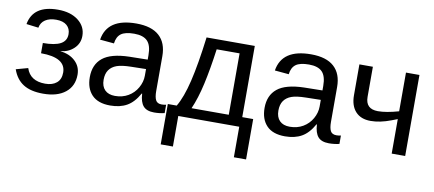

<svg xmlns="http://www.w3.org/2000/svg" viewBox="-67 -786 2787 1233"><g transform="rotate(10 1326.5 -169.5)"><path d="M223.6 9.8Q142.1 9.8 94 -20.8Q45.9 -51.3 23.9 -114.3L101.6 -135.7Q127.4 -55.7 225.6 -55.7Q272.5 -55.7 300 -78.6Q327.6 -101.6 327.6 -146Q327.6 -243.7 166 -243.7V-310.5Q244.6 -310.5 281.7 -331.1Q318.8 -351.6 318.8 -394.5Q318.8 -430.7 294.7 -451.7Q270.5 -472.7 225.1 -472.7Q181.6 -472.7 154.1 -454.6Q126.5 -436.5 120.6 -402.3L41.5 -412.1Q64 -538.1 225.6 -538.1Q307.6 -538.1 357.9 -499.3Q408.2 -460.4 408.2 -398.9Q408.2 -349.6 372.8 -316.4Q337.4 -283.2 287.1 -278.8V-277.8Q346.2 -271.5 383.5 -236.6Q420.9 -201.7 420.9 -148.4Q420.9 -74.2 368.4 -32.2Q315.9 9.8 223.6 9.8Z M660.6 9.8Q581.1 9.8 541 -32.2Q501 -74.2 501 -147.5Q501 -229.5 554.9 -273.4Q608.9 -317.4 729 -320.3L847.7 -322.3V-351.1Q847.7 -415.5 820.3 -443.4Q793 -471.2 734.4 -471.2Q675.3 -471.2 648.4 -451.2Q621.6 -431.2 616.2 -387.2L524.4 -395.5Q546.9 -538.1 736.3 -538.1Q835.9 -538.1 886.2 -492.4Q936.5 -446.8 936.5 -360.4V-132.8Q936.5 -93.8 946.8 -74Q957 -54.2 985.8 -54.2Q998.5 -54.2 1014.6 -57.6V-2.9Q981.4 4.9 946.8 4.9Q897.9 4.9 875.7 -20.8Q853.5 -46.4 850.6 -101.1H847.7Q814 -40.5 769.3 -15.4Q724.6 9.8 660.6 9.8ZM680.7 -56.2Q729 -56.2 766.6 -78.1Q804.2 -100.1 825.9 -138.4Q847.7 -176.8 847.7 -217.3V-260.7L751.5 -258.8Q689.5 -257.8 657.5 -246.1Q625.5 -234.4 608.4 -210Q591.3 -185.5 591.3 -146Q591.3 -103 614.5 -79.6Q637.7 -56.2 680.7 -56.2Z M1421.9 -464.4H1272.5Q1254.4 -331.5 1232.4 -233.2Q1210.4 -134.8 1179.2 -64H1421.9ZM1581.1 199.2H1501.5V0H1104V199.2H1024.4V-64H1082.5Q1119.1 -125 1146 -237.3Q1172.9 -349.6 1195.3 -528.3H1509.8V-64H1581.1Z M1800.3 9.8Q1720.7 9.8 1680.7 -32.2Q1640.6 -74.2 1640.6 -147.5Q1640.6 -229.5 1694.6 -273.4Q1748.5 -317.4 1868.7 -320.3L1987.3 -322.3V-351.1Q1987.3 -415.5 1960 -443.4Q1932.6 -471.2 1874 -471.2Q1814.9 -471.2 1788.1 -451.2Q1761.2 -431.2 1755.9 -387.2L1664.1 -395.5Q1686.5 -538.1 1876 -538.1Q1975.6 -538.1 2025.9 -492.4Q2076.2 -446.8 2076.2 -360.4V-132.8Q2076.2 -93.8 2086.4 -74Q2096.7 -54.2 2125.5 -54.2Q2138.2 -54.2 2154.3 -57.6V-2.9Q2121.1 4.9 2086.4 4.9Q2037.6 4.9 2015.4 -20.8Q1993.2 -46.4 1990.2 -101.1H1987.3Q1953.6 -40.5 1908.9 -15.4Q1864.3 9.8 1800.3 9.8ZM1820.3 -56.2Q1868.7 -56.2 1906.2 -78.1Q1943.8 -100.1 1965.6 -138.4Q1987.3 -176.8 1987.3 -217.3V-260.7L1891.1 -258.8Q1829.1 -257.8 1797.1 -246.1Q1765.1 -234.4 1748 -210Q1731 -185.5 1731 -146Q1731 -103 1754.2 -79.6Q1777.3 -56.2 1820.3 -56.2Z M2279.8 -528.3V-332Q2279.8 -252.9 2360.8 -252.9Q2414.6 -252.9 2495.6 -275.9V-528.3H2583.5V0H2495.6V-225.1L2457.5 -210.4Q2386.2 -183.1 2324.7 -183.1Q2261.7 -183.1 2226.8 -220.9Q2191.9 -258.8 2191.9 -327.6V-528.3Z"/></g></svg>

Font: Liberation Sans
Style: Regular
Weight: 400
Designer: Steve Matteson
Foundry: Ascender Corporation
Version: Version 2.00.1